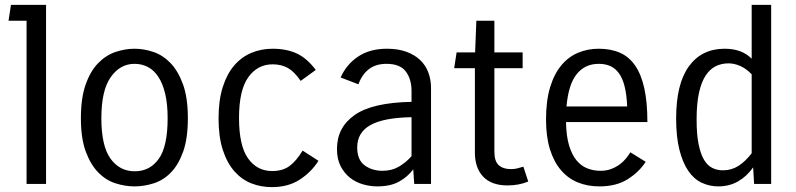

<svg xmlns="http://www.w3.org/2000/svg" viewBox="-20 -755 3265 788"><path d="M89 -670H15L25 -735H169V0H89Z M312 -270Q312 -353 331.5 -408Q351 -463 382.5 -495.5Q414 -528 453.5 -541.5Q493 -555 532 -555Q570 -555 609 -542Q648 -529 679.5 -496.5Q711 -464 731 -409Q751 -354 751 -270Q751 -186 731.5 -132Q712 -78 681 -46.5Q650 -15 610.5 -2.5Q571 10 532 10Q494 10 454.5 -2.5Q415 -15 383.5 -47Q352 -79 332 -133Q312 -187 312 -270ZM396 -270Q396 -156 433.5 -104Q471 -52 533 -52Q595 -52 631.5 -103Q668 -154 668 -270Q668 -328 658 -370Q648 -412 630 -439.5Q612 -467 587 -480Q562 -493 532 -493Q473 -493 434.5 -438.5Q396 -384 396 -270Z M961 -271Q961 -157 998 -105Q1035 -53 1097 -53Q1140 -53 1168 -73.5Q1196 -94 1222 -137L1287 -95Q1258 -49 1210.5 -18Q1163 13 1096 13Q1051 13 1011.5 -2.5Q972 -18 942 -52Q912 -86 894.5 -139.5Q877 -193 877 -269Q877 -343 894 -397Q911 -451 941 -486Q971 -521 1011.5 -538Q1052 -555 1099 -555Q1156 -555 1198 -535.5Q1240 -516 1276 -468L1214 -423Q1188 -461 1161.5 -476Q1135 -491 1099 -491Q1037 -491 999 -438Q961 -385 961 -271Z M1680 0 1676 -60Q1654 -30 1618.5 -10Q1583 10 1528 10Q1499 10 1469.5 1.5Q1440 -7 1416.5 -25.5Q1393 -44 1378 -73Q1363 -102 1363 -144Q1363 -232 1435.5 -283Q1508 -334 1669 -337V-382Q1669 -430 1645.5 -461.5Q1622 -493 1566 -493Q1523 -493 1494.5 -471.5Q1466 -450 1451 -409L1378 -437Q1402 -491 1450 -523Q1498 -555 1568 -555Q1614 -555 1648 -542.5Q1682 -530 1704.5 -508.5Q1727 -487 1738 -457.5Q1749 -428 1749 -394V0ZM1550 -54Q1588 -54 1617 -71Q1646 -88 1669 -114V-274Q1554 -272 1500 -241.5Q1446 -211 1446 -150Q1446 -99 1476.5 -76.5Q1507 -54 1550 -54Z M2148 -10Q2110 6 2063 6Q1997 6 1963 -30Q1929 -66 1929 -129V-475H1844L1854 -540H1930L1935 -670H2009V-540H2125V-475H2009V-133Q2009 -93 2027 -77Q2045 -61 2076 -61Q2091 -61 2101.5 -63.5Q2112 -66 2128 -71Z M2630 -91Q2604 -50 2557 -20Q2510 10 2440 10Q2391 10 2351 -6.5Q2311 -23 2282 -57Q2253 -91 2237 -142.5Q2221 -194 2221 -265Q2221 -341 2237.5 -396Q2254 -451 2283.5 -486.5Q2313 -522 2352.5 -538.5Q2392 -555 2437 -555Q2487 -555 2524.5 -538.5Q2562 -522 2587 -485.5Q2612 -449 2624.5 -392Q2637 -335 2637 -254H2303Q2304 -197 2315.5 -158.5Q2327 -120 2346 -97Q2365 -74 2390.5 -64Q2416 -54 2445 -54Q2469 -54 2488.5 -61.5Q2508 -69 2523 -80Q2538 -91 2549 -104.5Q2560 -118 2567 -130ZM2437 -493Q2381 -493 2347 -451Q2313 -409 2305 -318H2554Q2552 -367 2543.5 -400.5Q2535 -434 2520 -454.5Q2505 -475 2484.5 -484Q2464 -493 2437 -493Z M2755 -269Q2755 -411 2807.5 -483Q2860 -555 2954 -555Q3025 -555 3065 -514V-735H3145V0H3075L3071 -68Q3045 -31 3009 -10.5Q2973 10 2928 10Q2892 10 2860 -5Q2828 -20 2805 -53.5Q2782 -87 2768.5 -140Q2755 -193 2755 -269ZM2947 -56Q2982 -56 3010.5 -74Q3039 -92 3065 -126V-450Q3042 -474 3017.5 -484.5Q2993 -495 2970 -495Q2941 -495 2917 -483Q2893 -471 2875.5 -444Q2858 -417 2848.5 -373Q2839 -329 2839 -264Q2839 -204 2847 -164Q2855 -124 2869 -100Q2883 -76 2903 -66Q2923 -56 2947 -56Z"/></svg>

Font: Carrois Gothic
Style: Regular
Weight: 400
Designer: Ralph du Carrois
Foundry: Ralph du Carrois
Version: Version 1.002